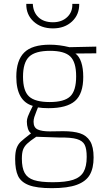

<svg xmlns="http://www.w3.org/2000/svg" viewBox="-20 -743 541 1001"><path d="M59 0ZM59 86Q59 50 66.5 29.5Q74 9 88.5 -4.5Q103 -18 142 -48Q131 -55 125.5 -72.5Q120 -90 120 -109Q120 -121 125.5 -136Q131 -151 151 -191Q65 -216 65 -343Q65 -428 106 -469Q147 -510 240 -510Q289 -510 342 -497L482 -500V-465L373 -464Q393 -450 403.5 -418.5Q414 -387 414 -342Q414 -254 371 -216.5Q328 -179 233 -179Q201 -179 178 -183L170 -163Q163 -146 159 -133Q155 -120 155 -108Q155 -78 176.5 -68Q198 -58 240 -58L309 -59Q363 -59 397 -48Q431 -37 449.5 -7.5Q468 22 468 78Q468 134 448 168.5Q428 203 380.5 220.5Q333 238 250 238Q171 238 130 222Q89 206 74 174Q59 142 59 86ZM377 -345Q377 -419 346.5 -448.5Q316 -478 241 -478Q164 -478 132 -447.5Q100 -417 100 -343Q100 -269 131.5 -240Q163 -211 239 -211Q315 -211 346 -240.5Q377 -270 377 -345ZM432 75Q432 33 421.5 12Q411 -9 381 -18Q351 -27 289 -26L169 -30Q136 -8 121 6.5Q106 21 100 38Q94 55 94 84Q94 132 108.5 158.5Q123 185 157 196Q191 207 255 207Q323 207 361 194.5Q399 182 415.5 153.5Q432 125 432 75ZM117 -723H151Q153 -679 180.5 -653Q208 -627 256 -627Q302 -627 330.5 -654Q359 -681 357 -723H393Q394 -667 355.5 -631Q317 -595 256 -595Q194 -595 155 -631Q116 -667 117 -723Z"/></svg>

Font: Cairo ExtraLight
Style: Regular
Weight: 250
Designer: Mohamed Gaber, the designers of Titillium
Foundry: Kief Type Foundry
Version: Version 2.009; ttfautohint (v1.5.33-1714) -l 8 -r 50 -G 200 